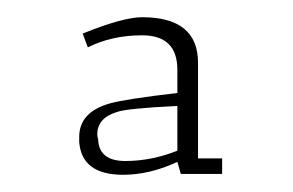

<svg xmlns="http://www.w3.org/2000/svg" viewBox="-20 -702 340 223"><path d="M76 -663Q123 -682 145 -682Q210 -682 210 -629V-518H238V-500H190L186 -514Q154 -499 123 -499Q75 -499 72 -537Q72 -540 72 -543Q72 -572 108 -582Q126 -587 186 -594V-621Q186 -661 145 -661Q110 -661 82 -647ZM94 -540Q95 -515 125.5 -515Q156 -515 186 -527V-579Q127 -576 116 -572Q93 -565 93 -546Q93 -543 94 -540Z"/></svg>

Font: Antic Slab
Style: Regular
Weight: 400
Designer: Santiago Orozco
Foundry: Santiago Orozco
Version: Version 001.002